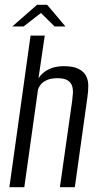

<svg xmlns="http://www.w3.org/2000/svg" viewBox="-20 -778 411 798"><path d="M19 0 107 -630H166L140 -453Q155 -476 181.5 -489.5Q208 -503 245 -503Q284 -503 306 -492Q328 -481 337.5 -463Q347 -445 347 -421.5Q347 -398 343 -372L291 0H229L280 -359Q282 -374 283 -390.5Q284 -407 279.5 -421Q275 -435 261 -444Q247 -453 219 -453Q192 -453 174.5 -445Q157 -437 148.5 -425.5Q140 -414 138 -406L81 0ZM31 -668 134 -758H176L252 -668H207L150 -724L78 -668Z"/></svg>

Font: Alumni Sans
Style: Italic
Weight: 400
Italic angle: -8°
Version: Version 1.016